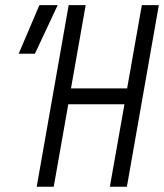

<svg xmlns="http://www.w3.org/2000/svg" viewBox="-20 -713 626 733"><path d="M399.4 0 455.1 -314.9H240.7L185.1 0H120.1L242.2 -693.4H307.1L251 -375.5H465.3L521.5 -693.4H586.4L464.4 0ZM51.3 -507.8 130.4 -693.4H200.2L113.3 -507.8Z"/></svg>

Font: Cascadia Code PL Light
Style: Italic
Weight: 300
Italic angle: -10°
Monospace: yes
Designer: Aaron Bell
Foundry: Saja Typeworks
Version: Version 2404.023; ttfautohint (v1.8.4)